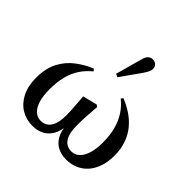

<svg xmlns="http://www.w3.org/2000/svg" viewBox="-191 -915 1099 1099"><g transform="rotate(45 358.5 -365.5)"><path d="M222 13Q171 13 130.5 -11.5Q90 -36 66 -83Q42 -130 42 -197Q42 -273 69 -325Q96 -377 141.5 -412Q187 -447 239 -468L249 -455Q215 -428 191 -392Q167 -356 155 -309.5Q143 -263 143 -205Q143 -153 154 -116Q165 -79 186 -60Q207 -41 235 -41Q258 -41 276.5 -53Q295 -65 306 -93Q317 -121 317 -170Q317 -184 316 -203.5Q315 -223 313 -250Q311 -277 308 -312L396 -334L408 -325Q406 -294 403.5 -264.5Q401 -235 400.5 -210.5Q400 -186 400 -170Q400 -121 411 -93Q422 -65 440.5 -53Q459 -41 482 -41Q510 -41 531 -60Q552 -79 563.5 -116Q575 -153 575 -205Q575 -263 562.5 -309.5Q550 -356 526.5 -392Q503 -428 469 -455L478 -468Q518 -452 553.5 -428.5Q589 -405 616 -373Q643 -341 659 -297.5Q675 -254 675 -197Q675 -147 661 -107.5Q647 -68 623 -41.5Q599 -15 566 -1Q533 13 495 13Q455 13 425 -2.5Q395 -18 377 -49.5Q359 -81 356 -128H361Q358 -81 339.5 -49.5Q321 -18 291 -2.5Q261 13 222 13ZM350 -537 394 -696Q400 -722 412 -733Q424 -744 440 -744Q458 -744 469 -733.5Q480 -723 480 -706Q480 -694 473.5 -680.5Q467 -667 454 -648L369 -528Z"/></g></svg>

Font: Source Serif 4 60pt SemiBold
Style: Regular
Weight: 600
Version: Version 4.004;hotconv 1.0.116;makeotfexe 2.5.65601